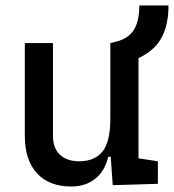

<svg xmlns="http://www.w3.org/2000/svg" viewBox="-20 -676 640 706"><path d="M410.6 -437 386.2 -517.6 405.8 -522.5Q451.2 -533.7 471.7 -565.4Q492.2 -597.2 492.2 -655.8H599.6Q599.6 -565.9 559.3 -515.1Q519 -464.4 430.2 -441.9ZM242.2 9.8Q160.6 9.8 116 -38.8Q71.3 -87.4 71.3 -175.8V-517.6H174.8V-175.8Q174.8 -131.3 200.2 -107.2Q225.6 -83 271.5 -83Q328.1 -83 356.9 -118.9Q385.7 -154.8 385.7 -239.3L412.1 -99.6H377.9Q365.7 -46.9 330.1 -18.6Q294.4 9.8 242.2 9.8ZM394.5 4.9 385.7 -119.1V-210H489.3V-93.8L560.5 -83V0ZM385.7 -146.5V-517.6H489.3V-175.8Z"/></svg>

Font: Cascadia Code
Style: Regular
Weight: 400
Monospace: yes
Designer: Aaron Bell
Foundry: Saja Typeworks
Version: Version 2106.017